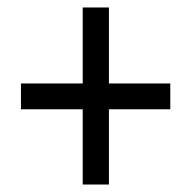

<svg xmlns="http://www.w3.org/2000/svg" viewBox="-20 -610 512 513"><path d="M201 -318V-117H271V-318H435V-387H271V-590H201V-387H36V-318Z"/></svg>

Font: Noto Sans Sinhala Condensed
Style: Regular
Weight: 400
Width: 3
Designer: Jelle Bosma - Monotype Design Team
Foundry: Monotype Imaging Inc.
Version: Version 2.006